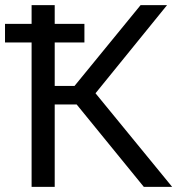

<svg xmlns="http://www.w3.org/2000/svg" viewBox="-25 -731 698 751"><path d="M274.9 -322.3H189V0H98.6V-564.9H-5.4V-637.7H98.6V-710.9H189V-637.7H305.2V-564.9H189V-395H266.6L524.9 -710.9H628.4L348.6 -366.2L648.4 0H537.6Z"/></svg>

Font: Roboto Web
Style: Regular
Weight: 400
Designer: Google
Version: Version 1.200310; 2013